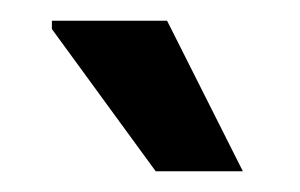

<svg xmlns="http://www.w3.org/2000/svg" viewBox="-20 -744 289 185"><path d="M214 -579H130L30 -716V-724H141Z"/></svg>

Font: Fustat Medium
Style: Regular
Weight: 500
Designer: Mohamed Gaber, Khaled Hosny, Laura Garcia Mut
Foundry: Kief Type Foundry, Alif Type Foundry, Hard Type Foundry
Version: Version 1.007